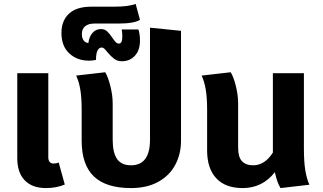

<svg xmlns="http://www.w3.org/2000/svg" viewBox="-20 -941 1645 978"><path d="M310 -1Q267 17 214 17Q144 17 106 -22.5Q68 -62 68 -135V-568H226V-141Q226 -108 253 -108Q267 -108 279 -113Z M902 -784V-224Q902 -156 872.5 -101Q843 -46 785.5 -14.5Q728 17 647 17Q520 17 458 -42.5Q396 -102 396 -224V-381Q396 -444 389 -485Q382 -526 368 -556L516 -573Q530 -550 542 -503.5Q554 -457 554 -413V-229Q554 -163 576.5 -131Q599 -99 647 -99Q744 -99 744 -229V-800Z M685 -791Q693 -767 693 -735Q693 -685 667 -657Q641 -629 601 -629Q578 -629 562 -641Q546 -653 528 -674Q518 -687 511.5 -693Q505 -699 498 -699Q485 -699 477 -684Q469 -669 469 -636Q453 -632 433 -632Q373 -632 333 -669Q293 -706 293 -773Q293 -836 331.5 -871.5Q370 -907 445 -907H560Q636 -907 671 -921L693 -840Q663 -821 582 -821H460Q431 -821 414 -807.5Q397 -794 397 -768Q397 -747 406 -735Q415 -723 430 -722Q435 -757 452.5 -775Q470 -793 494 -793Q513 -793 525.5 -781.5Q538 -770 552 -749Q563 -733 570 -726Q577 -719 586 -719Q603 -719 603 -754Q603 -776 600 -791Z M1409 17Q1392 -9 1380 -64Q1317 17 1216 17Q1128 17 1081.5 -33Q1035 -83 1035 -175V-381Q1035 -444 1028 -485Q1021 -526 1007 -556L1155 -573Q1169 -551 1180.5 -506.5Q1192 -462 1193 -418V-188Q1193 -141 1212.5 -120Q1232 -99 1269 -99Q1329 -99 1370 -164V-568H1528V-187Q1528 -117 1535 -74Q1542 -31 1556 0Z"/></svg>

Font: FiraGOUPP
Style: Bold
Weight: 700
Designer: bBox Type
Foundry: bBox Type GmbH
Version: Version 1.001